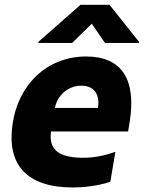

<svg xmlns="http://www.w3.org/2000/svg" viewBox="-20 -795 617 824"><path d="M449.9 -774.5H325.6L144.9 -615.4L144.2 -610.8H289.8L373.9 -693.2L430.4 -610.8H576L576.7 -615.4ZM349.4 -552.6C179 -552.6 55.4 -427.2 33.4 -258.5C9.9 -90.2 92.3 9.6 293 9.6C333.8 9.6 396 3.9 453.5 -14.6L475.1 -143.5C429.3 -127.1 384.6 -117.9 336.6 -117.9C206 -117.9 192.1 -173.7 198.9 -230.8H529.8L536.9 -274.1C565 -453.5 503.2 -552.6 349.4 -552.6ZM400.6 -331.7H215.6C225.9 -385.7 272 -427.2 328.8 -427.2C386.4 -427.2 409.1 -387.4 400.6 -331.7Z"/></svg>

Font: TID UI Extra Bold
Style: Italic
Weight: 800
Italic angle: -9.39999°
Designer: The TID Project Authors
Foundry: Bakken & Bæck
Version: Version 1.001;hotconv 1.0.109;makeotfexe 2.5.65596